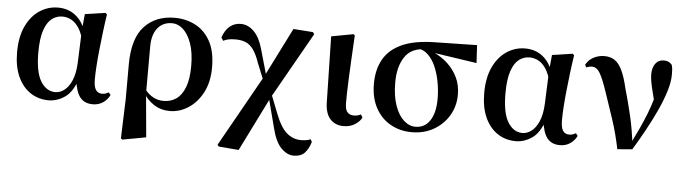

<svg xmlns="http://www.w3.org/2000/svg" viewBox="-48 -751 4168 1169"><g transform="rotate(5 2036.5 -166.0)"><path d="M256.3 15.5Q193.6 15.5 144.7 -17.2Q95.7 -49.9 68 -111.3Q40.2 -172.8 40.2 -259.4Q40.2 -354.6 71.3 -419.6Q102.3 -484.6 153.6 -518.3Q204.8 -551.9 266.1 -551.9Q335.7 -551.9 383.5 -507.5Q431.3 -463.2 446 -381.8H452.5L431.2 -353.7Q419.2 -407.4 398.7 -439.4Q378.2 -471.4 352 -485.7Q325.8 -499.9 296.4 -499.9Q261.7 -499.9 232.8 -478.2Q204 -456.5 186.6 -406.1Q169.2 -355.7 169.2 -269.8Q169.2 -149.6 203.6 -93.6Q238.1 -37.6 293.5 -37.6Q320.2 -37.6 346.6 -56.6Q372.9 -75.6 391.7 -117.3Q410.5 -159.1 413.8 -227.4L421.6 -428L431.1 -526.6L555.4 -545L565.4 -536.5Q556.9 -481.4 550.1 -424.9Q543.2 -368.4 537.7 -315.4Q532.2 -262.4 529.2 -216.4Q526.2 -170.4 526.2 -135.4Q526.2 -91.4 539.2 -72.1Q552.2 -52.7 577.7 -52.7Q590.9 -52.7 600.2 -56.3Q609.5 -60 618 -64.5L629.7 -49.4Q617 -21.7 590 -2.7Q563 16.2 526.5 16.2Q475.9 16.2 449.1 -17.1Q422.3 -50.5 413.4 -127.3L428.4 -128.7Q402.2 -48.4 355 -16.4Q307.8 15.5 256.3 15.5Z M715.7 208.4 724.1 -31.5 724.3 -243.1Q724.3 -402.7 793.4 -477.3Q862.4 -551.9 978.5 -551.9Q1046.7 -551.9 1104.1 -522.7Q1161.6 -493.4 1196.3 -431.4Q1231 -369.4 1231 -270Q1231 -180.9 1197.2 -116.7Q1163.3 -52.5 1110 -18.2Q1056.6 16.2 998 16.2Q942.4 16.2 899.7 -11.6Q856.9 -39.4 830.9 -84.8H826.5L842.4 -98.6Q862.6 -72.5 891 -57.2Q919.3 -41.8 954.5 -41.8Q998.8 -41.8 1032.1 -65.2Q1065.4 -88.6 1084.6 -138.6Q1103.8 -188.7 1103.8 -268.3Q1103.8 -350.3 1084.1 -405.7Q1064.4 -461.1 1033.2 -489.4Q1002.1 -517.7 966 -517.7Q910 -517.7 877.8 -478.3Q845.6 -438.9 844.6 -369.3L844.3 -86.8L844.7 -74.4L868.6 188.3L725.2 214.7Z M1313.4 205.7 1305.4 195.2 1554.4 -248.5 1704.2 -547 1824.1 -538.4 1833 -526.4 1601.2 -116.8 1435.9 215.9ZM1772.8 221.1Q1731.8 221.1 1695.1 183.7Q1658.4 146.3 1637.3 58.3L1588.9 -127.7H1578.5L1602.7 -148.6L1651.6 -23.9Q1684 59.2 1722.5 91.1Q1761.1 123 1808.1 123Q1823.9 123 1840.6 120.5Q1857.3 118 1866.9 112.5L1875.7 128.5Q1862.5 172.4 1839 196.7Q1815.6 221.1 1772.8 221.1ZM1552.1 -209.8 1506.8 -321.5Q1488.8 -374.3 1467.9 -402.9Q1447.1 -431.5 1420.5 -442.3Q1394 -453.1 1358.8 -453.1Q1331.3 -453.1 1314 -449Q1296.7 -444.9 1284 -438.1L1271.8 -457.5Q1287.5 -503.8 1316 -526.8Q1344.5 -549.9 1382.5 -549.9Q1426.8 -549.9 1462.6 -514.7Q1498.3 -479.4 1517.7 -410.9L1568.8 -231.6H1581.9Z M2058.8 15.5Q2008.4 15.5 1977.6 -18.1Q1946.9 -51.7 1945.4 -119.2L1936.8 -522.4L2071.5 -547.4L2079.7 -540.7Q2074.3 -445.9 2070.9 -378.9Q2067.6 -311.9 2065.6 -265.3Q2063.6 -218.6 2062.9 -185.7Q2062.3 -152.8 2062.3 -126.4Q2062.3 -84 2077.6 -69.1Q2092.9 -54.2 2115.5 -54.2Q2129.7 -54.2 2140 -57.2Q2150.3 -60.2 2158.8 -64.5L2169.7 -46.8Q2160 -24.2 2130.4 -4.4Q2100.8 15.5 2058.8 15.5Z M2475.5 16.2Q2403.9 16.2 2346.1 -16.3Q2288.3 -48.7 2254.8 -110.2Q2221.2 -171.8 2221.2 -257.1Q2221.2 -344.6 2256.4 -407.2Q2291.5 -469.7 2367 -504.3Q2442.4 -538.9 2563.5 -541.4L2826.6 -546.6L2832.7 -437.5L2544.8 -480.3L2517.9 -493.5Q2430.8 -494 2390.4 -434.2Q2349.9 -374.4 2349.9 -277.8Q2349.9 -194.4 2370.4 -136.5Q2390.8 -78.6 2424 -48.6Q2457.1 -18.7 2495.2 -18.7Q2552.3 -18.7 2584 -66.6Q2615.7 -114.5 2615.7 -199.6Q2615.7 -251.2 2606.1 -302.6Q2596.6 -354.1 2577.8 -396.8Q2559 -439.5 2530.4 -466.3Q2501.8 -493.2 2464.2 -495.5L2485.9 -504.5Q2531.2 -496.4 2575.6 -475.4Q2620 -454.4 2656.1 -420.2Q2692.3 -385.9 2714.4 -339.8Q2736.4 -293.6 2736.4 -235.7Q2736.4 -165.4 2702.5 -108.2Q2668.5 -51.1 2609.8 -17.5Q2551.1 16.2 2475.5 16.2Z M3111.3 15.5Q3048.6 15.5 2999.7 -17.2Q2950.7 -49.9 2923 -111.3Q2895.2 -172.8 2895.2 -259.4Q2895.2 -354.6 2926.3 -419.6Q2957.3 -484.6 3008.6 -518.3Q3059.8 -551.9 3121.1 -551.9Q3190.7 -551.9 3238.5 -507.5Q3286.3 -463.2 3301 -381.8H3307.5L3286.2 -353.7Q3274.2 -407.4 3253.7 -439.4Q3233.2 -471.4 3207 -485.7Q3180.8 -499.9 3151.4 -499.9Q3116.7 -499.9 3087.8 -478.2Q3059 -456.5 3041.6 -406.1Q3024.2 -355.7 3024.2 -269.8Q3024.2 -149.6 3058.6 -93.6Q3093.1 -37.6 3148.5 -37.6Q3175.2 -37.6 3201.6 -56.6Q3227.9 -75.6 3246.7 -117.3Q3265.5 -159.1 3268.8 -227.4L3276.6 -428L3286.1 -526.6L3410.4 -545L3420.4 -536.5Q3411.9 -481.4 3405.1 -424.9Q3398.2 -368.4 3392.7 -315.4Q3387.2 -262.4 3384.2 -216.4Q3381.2 -170.4 3381.2 -135.4Q3381.2 -91.4 3394.2 -72.1Q3407.2 -52.7 3432.7 -52.7Q3445.9 -52.7 3455.2 -56.3Q3464.5 -60 3473 -64.5L3484.7 -49.4Q3472 -21.7 3445 -2.7Q3418 16.2 3381.5 16.2Q3330.9 16.2 3304.1 -17.1Q3277.3 -50.5 3268.4 -127.3L3283.4 -128.7Q3257.2 -48.4 3210 -16.4Q3162.8 15.5 3111.3 15.5Z M3732.4 10.4Q3713 -85.1 3685.4 -167.9Q3657.8 -250.6 3632.4 -325.6Q3604.6 -408.5 3584.5 -442.8Q3564.4 -477.1 3536.3 -477.1Q3516.9 -477.1 3500.9 -469.1L3492.2 -484.7Q3508.4 -515.8 3539.5 -531.7Q3570.5 -547.7 3604.9 -547.7Q3642.3 -547.7 3668 -530.5Q3693.8 -513.4 3713.4 -473.1Q3733 -432.7 3749.2 -362.4Q3770.9 -288.2 3791.6 -200Q3812.3 -111.8 3822.2 -18.2H3804.1L3811.6 -33.3Q3837.1 -84.4 3858.3 -130.6Q3879.4 -176.8 3897.1 -221.5Q3914.8 -266.3 3928.4 -313.9Q3942 -361.6 3952.6 -415.3L3942.2 -256.3Q3922.1 -330.2 3910.2 -380.8Q3898.3 -431.4 3898.3 -462Q3898.3 -502.5 3916.5 -527.6Q3934.6 -552.7 3969 -552.7Q3985.5 -552.7 3996.3 -547.5Q4007 -542.3 4017.6 -530.7Q4021.8 -516.3 4022.8 -503Q4023.8 -489.8 4023.8 -471.2Q4023.8 -425.1 4005.8 -367.5Q3987.9 -310 3958.5 -246.5Q3929.2 -183 3893.8 -119Q3858.5 -55.1 3823.4 2.8Z"/></g></svg>

Font: Noto Serif SC ExtraLight
Style: Regular
Weight: 200
Designer: Ryoko NISHIZUKA 西塚涼子 (kana & ideographs); Frank Grießhammer (Latin, Greek & Cyrillic); Wenlong ZHANG 张文龙 (bopomofo); San
Foundry: Adobe
Version: Version 2.002-H1;hotconv 1.1.0;makeotfexe 2.6.0